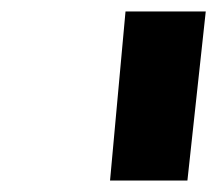

<svg xmlns="http://www.w3.org/2000/svg" viewBox="-20 -844 379 335"><path d="M199 -824 172 -529H307L339 -824Z"/></svg>

Font: Ember
Style: Ita
Weight: 400
Designer: Stig
Foundry: Cannot Into Space Fonts
Version: Version 0.127